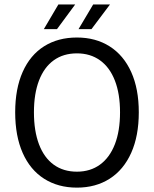

<svg xmlns="http://www.w3.org/2000/svg" viewBox="-20 -838 699 870"><path d="M328.6 -668Q413.6 -668 476.8 -627.9Q540 -587.9 574.5 -511.7Q608.9 -435.5 608.9 -329.1Q608.9 -222.2 574.5 -145.3Q540 -68.4 476.8 -28.1Q413.6 12.2 328.6 12.2Q243.2 12.2 179.9 -28.1Q116.7 -68.4 82.8 -145Q48.8 -221.7 48.8 -329.1Q48.8 -436 82.8 -512.2Q116.7 -588.4 179.7 -628.2Q242.7 -668 328.6 -668ZM328.6 -596.2Q267.1 -596.2 223.4 -564.7Q179.7 -533.2 156.7 -473.1Q133.8 -413.1 133.8 -329.1Q133.8 -244.6 156.7 -184.1Q179.7 -123.5 223.4 -91.8Q267.1 -60.1 328.6 -60.1Q389.2 -60.1 433.1 -92Q477.1 -124 500.5 -184.3Q523.9 -244.6 523.9 -329.1Q523.9 -413.1 500.5 -473.1Q477.1 -533.2 433.1 -564.7Q389.2 -596.2 328.6 -596.2ZM244.6 -817.9H320.8L238.3 -706.1H178.7ZM478.5 -817.9 394.5 -706.1H335.9L402.3 -817.9Z"/></svg>

Font: Varta
Style: Regular
Weight: 400
Designer: Joana Correia, Viktoriya Grabowska, Eben Sorkin
Foundry: Sorkin Type
Version: Version 1.003; ttfautohint (v1.3) -l 8 -r 24 -G 200 -x 12 -H